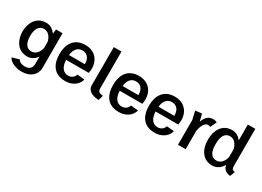

<svg xmlns="http://www.w3.org/2000/svg" viewBox="-21 -1476 3371 2470"><g transform="rotate(30 1664.5 -241.5)"><path d="M40 -262.5C40 -155 94.2 -12.5 250.8 -12.5C315 -12.5 360 -46.7 391.7 -90.8V16.7C391.7 85 350 113.3 290 113.3C227.5 113.3 197.5 83.3 190.8 66.7L85.8 96.7C99.2 132.5 165 191.7 290 191.7C417.5 191.7 498.3 115 498.3 16.7V-500H401.7L393.3 -431.7C361.7 -477.5 315.8 -512.5 250.8 -512.5C94.2 -512.5 40 -370 40 -262.5ZM387.5 -308.3V-216.7C371.7 -150 331.7 -95.8 265 -95.8C197.5 -95.8 154.2 -150.8 154.2 -262.5C154.2 -374.2 197.5 -429.2 265 -429.2C331.7 -429.2 371.7 -375 387.5 -308.3Z M598.3 -239.2C598.3 -126.7 645 16.7 831.7 16.7C968.3 16.7 1029.2 -70 1039.2 -125L929.2 -135C923.3 -102.5 889.2 -63.3 831.7 -63.3C758.3 -63.3 712.5 -120.8 709.2 -226.7H1045H1045.8L1045 -227.5C1050 -250.8 1052.5 -275 1052.5 -299.2C1052.5 -407.5 980.8 -516.7 831.7 -516.7C648.3 -516.7 598.3 -373.3 598.3 -260.8ZM710.8 -298.3C720 -387.5 765 -436.7 831.7 -436.7C895.8 -436.7 945.8 -395.8 945.8 -299.2V-298.3Z M1158.3 -111.7C1158.3 -11.7 1258.3 7.5 1328.3 12.5L1350 -61.7C1296.7 -66.7 1272.5 -80.8 1272.5 -122.5V-675H1158.3Z M1394.2 -239.2C1394.2 -126.7 1440.8 16.7 1627.5 16.7C1764.2 16.7 1825 -70 1835 -125L1725 -135C1719.2 -102.5 1685 -63.3 1627.5 -63.3C1554.2 -63.3 1508.3 -120.8 1505 -226.7H1840.8H1841.7L1840.8 -227.5C1845.8 -250.8 1848.3 -275 1848.3 -299.2C1848.3 -407.5 1776.7 -516.7 1627.5 -516.7C1444.2 -516.7 1394.2 -373.3 1394.2 -260.8ZM1506.7 -298.3C1515.8 -387.5 1560.8 -436.7 1627.5 -436.7C1691.7 -436.7 1741.7 -395.8 1741.7 -299.2V-298.3Z M1927.5 -239.2C1927.5 -126.7 1974.2 16.7 2160.8 16.7C2297.5 16.7 2358.3 -70 2368.3 -125L2258.3 -135C2252.5 -102.5 2218.3 -63.3 2160.8 -63.3C2087.5 -63.3 2041.7 -120.8 2038.3 -226.7H2374.2H2375L2374.2 -227.5C2379.2 -250.8 2381.7 -275 2381.7 -299.2C2381.7 -407.5 2310 -516.7 2160.8 -516.7C1977.5 -516.7 1927.5 -373.3 1927.5 -260.8ZM2040 -298.3C2049.2 -387.5 2094.2 -436.7 2160.8 -436.7C2225 -436.7 2275 -395.8 2275 -299.2V-298.3Z M2472.5 -491.7 2501.7 -369.2V0H2615.8V-269.2C2627.5 -347.5 2660 -415 2710.8 -415C2725 -415 2735.8 -411.7 2745.8 -405.8L2789.2 -499.2C2772.5 -507.5 2753.3 -512.5 2730 -512.5C2655.8 -512.5 2616.7 -458.3 2595.8 -395.8L2568.3 -502.5Z M2802.5 -240.8C2802.5 -129.2 2856.7 12.5 3013.3 12.5C3087.5 12.5 3137.5 -33.3 3168.3 -87.5C3176.7 -9.2 3244.2 7.5 3282.5 12.5L3310.8 -60.8C3270 -65.8 3260.8 -81.7 3260.8 -124.2V-675H3150V-440C3119.2 -481.7 3074.2 -512.5 3013.3 -512.5C2856.7 -512.5 2802.5 -370.8 2802.5 -259.2ZM3150 -309.2V-190.8C3134.2 -124.2 3094.2 -70 3027.5 -70C2960 -70 2916.7 -125 2916.7 -240.8V-259.2C2916.7 -375 2960 -430 3027.5 -430C3094.2 -430 3134.2 -375.8 3150 -309.2Z"/></g></svg>

Font: Boon SemiBold
Style: Regular
Weight: 600
Designer: Sungsit Sawaiwan
Foundry: FontUni
Version: Version 2.0